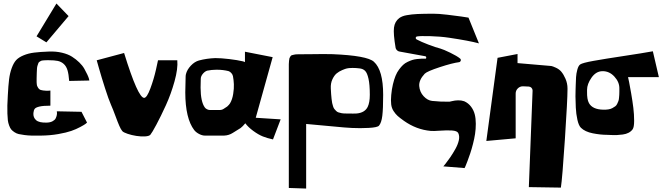

<svg xmlns="http://www.w3.org/2000/svg" viewBox="-20 -779 3828 1103"><path d="M246.6 -535.6 189.9 -570.3 304.2 -758.8 374 -686.5ZM493.2 -316.4 377.4 -314Q374.5 -353 367.7 -375.7Q360.8 -398.4 346.2 -411.6Q331.5 -424.8 312 -429Q292.5 -433.1 258.8 -433.1Q246.6 -433.1 241.2 -432.9Q235.8 -432.6 227.3 -431.9Q218.8 -431.2 215.3 -429.2Q211.9 -427.2 206.8 -424.1Q201.7 -420.9 200 -415.3Q198.2 -409.7 195.6 -402.3Q192.9 -395 192.4 -384Q191.9 -373 191.2 -359.9Q190.4 -346.7 190.4 -328.6Q190.4 -327.6 190.4 -318.8Q190.4 -310.1 190.4 -307.1Q190.4 -304.2 191.2 -296.4Q191.9 -288.6 193.6 -284.7Q195.3 -280.8 198.5 -275.4Q201.7 -270 206.1 -266.6Q211.9 -261.2 227.8 -259.3Q243.7 -257.3 256.8 -257.8L269.5 -258.8V-171.9Q228.5 -171.9 207.3 -167Q186 -162.1 179.7 -154.1Q173.3 -146 171.9 -129.4Q169.9 -104 187.5 -88.6Q205.1 -73.2 248.5 -74.7Q268.6 -75.2 281.7 -82.3Q294.9 -89.4 299.6 -98.6Q304.2 -107.9 306.2 -117.4Q308.1 -127 307.1 -133.3L306.2 -139.6L448.2 -136.7L480 -74.7Q477.1 -71.8 470.7 -66.9Q464.4 -62 440.9 -49.3Q417.5 -36.6 389.6 -26.9Q361.8 -17.1 314.7 -8.8Q267.6 -0.5 214.4 0Q184.1 0.5 162.6 0Q141.1 -0.5 120.8 -3.2Q100.6 -5.9 87.6 -8.8Q74.7 -11.7 62.7 -19.8Q50.8 -27.8 44.4 -35.4Q38.1 -43 32.5 -58.1Q26.9 -73.2 25.1 -87.6Q23.4 -102.1 22.5 -126.2Q21.5 -150.4 22.2 -173.3Q22.9 -196.3 24.9 -231.4Q27.8 -288.1 32.2 -323.5Q36.6 -358.9 47.6 -388.7Q58.6 -418.5 73.2 -434.1Q87.9 -449.7 115.5 -461.2Q143.1 -472.7 176.3 -476.8Q209.5 -481 261.7 -482.9Q301.8 -484.4 336.4 -476.1Q371.1 -467.8 394 -453.1Q417 -438.5 435.5 -420.4Q454.1 -402.3 464.4 -384Q474.6 -365.7 481.7 -350.6Q488.8 -335.4 491.2 -326.2Z M535.6 -432.6 692.9 -474.6Q772.5 -216.8 808.1 -216.8Q823.7 -216.8 843.8 -270.8Q863.8 -324.7 876 -378.9L887.7 -432.6H998.5Q1002.9 -384.8 982.7 -311.8Q962.4 -238.8 933.1 -174.6Q903.8 -110.4 878.4 -63Q853 -15.6 843.8 -4.9Q836.4 3.4 812.7 4.6Q789.1 5.9 762.7 1.7Q736.3 -2.4 712.9 -10.3Q689.5 -18.1 682.6 -25.9Q674.3 -35.6 665.3 -56.4Q656.2 -77.1 642.8 -113.8Q629.4 -150.4 617.7 -176.8Q604 -208 583.5 -272Q563 -335.9 549.3 -384.3Z M1546.4 -450.7 1449.2 -102.5 1592.3 -93.3 1548.3 22Q1514.2 14.6 1490.2 4.9Q1464.4 -5.4 1435.1 -26.9Q1405.8 -48.3 1389.2 -70.8Q1375 -53.2 1362.3 -43.5L1317.4 -15.6Q1294.9 -1 1266.6 0H1157.7Q1141.6 0 1123.8 -9.3Q1106 -18.6 1095.7 -31.7Q1044.9 -98.1 1044.4 -247.6L1046.4 -338.9Q1046.4 -345.7 1048.3 -353.5Q1054.7 -378.9 1076.4 -401.9Q1098.1 -424.8 1123 -431.6Q1167 -443.4 1216.8 -445.3Q1250 -445.3 1296.9 -439.7Q1343.8 -434.1 1377 -426.3Q1380.4 -425.3 1387.2 -422.4V-481.9ZM1301.3 -185.1Q1314.5 -207 1319.6 -239Q1324.7 -271 1323.5 -295.7Q1322.3 -320.3 1318.4 -340.8Q1316.9 -350.1 1309.3 -358.9Q1301.8 -367.7 1292.5 -370.6Q1261.2 -378.4 1227.1 -378.4H1222.2Q1195.8 -378.4 1169.9 -373Q1157.2 -368.7 1146.7 -356.7Q1136.2 -344.7 1133.8 -332Q1133.3 -330.1 1133.3 -323.7L1132.3 -275.4Q1132.8 -194.3 1156.7 -161.6Q1161.1 -155.3 1169.7 -151.1Q1178.2 -147 1186 -147H1187H1239.3H1240.7Q1254.9 -147 1264.2 -153.3L1285.2 -167Q1296.9 -177.7 1301.3 -185.1Z M1963.9 -127Q2020 -126 2028.8 -127Q2075.7 -131.3 2092.3 -165Q2104.5 -189.9 2104.5 -234.4Q2104.5 -293 2096.9 -326.7Q2089.4 -360.4 2077.1 -372.3Q2064.9 -384.3 2044.4 -386.2Q2026.4 -388.7 2004.9 -388.7Q1995.6 -388.7 1983.9 -387.7Q1979.5 -387.2 1972.2 -385.7Q1964.8 -384.3 1946.3 -376.5Q1927.7 -368.7 1913.8 -357.2Q1899.9 -345.7 1889.4 -323Q1878.9 -300.3 1880.4 -271Q1881.3 -250.5 1882.3 -238.3Q1883.3 -226.1 1884.8 -210.9Q1886.2 -195.8 1888.2 -187.3Q1890.1 -178.7 1893.3 -168.5Q1896.5 -158.2 1900.9 -152.8Q1905.3 -147.5 1911.1 -141.6Q1917 -135.7 1924.6 -133.3Q1932.1 -130.9 1941.9 -128.9Q1951.7 -127 1963.9 -127ZM2127.9 -424.3Q2181.2 -376.5 2181.2 -233.9Q2181.2 -153.8 2176.3 -113.8Q2171.4 -73.7 2157.2 -57.1Q2148.4 -46.9 2098.1 -44.2Q2047.9 -41.5 2002 -43.9L1956.5 -46.9L1738.8 -66.9V304.2L1639.2 300.8V-384.3Q1639.2 -402.3 1639.2 -410.2Q1639.2 -418 1640.4 -429.4Q1641.6 -440.9 1642.8 -444.6Q1644 -448.2 1647.9 -454.3Q1651.9 -460.4 1656 -461.7Q1660.2 -462.9 1668.7 -464.8Q1677.2 -466.8 1686 -467Q1694.8 -467.3 1709 -467.3Q1730 -467.3 1772.5 -467.8Q1814.9 -468.3 1836.9 -468.5Q1858.9 -468.8 1890.6 -467.8Q2089.4 -459.5 2127.9 -424.3Z M2671.4 -677.7Q2655.3 -680.2 2630.1 -684.1Q2605 -688 2550.5 -694.3Q2496.1 -700.7 2468.8 -700.2Q2461.9 -700.2 2441.2 -700Q2420.4 -699.7 2408.9 -699.5Q2397.5 -699.2 2377.9 -698.5Q2358.4 -697.8 2345.5 -696Q2332.5 -694.3 2317.6 -691.9Q2302.7 -689.5 2292 -685.1Q2281.2 -680.7 2273.9 -675.3Q2248 -655.8 2243.4 -620.6Q2238.8 -585.4 2252.9 -502.9Q2254.9 -495.6 2261.2 -489.7Q2267.6 -483.9 2274.9 -482.9L2421.9 -456.1Q2428.7 -455.1 2428.7 -448.7Q2428.7 -441.9 2424.8 -441.9Q2410.6 -441.9 2401.1 -441.9Q2391.6 -441.9 2375.5 -439.9Q2359.4 -438 2348.1 -434.3Q2336.9 -430.7 2321.8 -423.6Q2306.6 -416.5 2295.7 -406.2Q2284.7 -396 2272.7 -379.9Q2260.7 -363.8 2252.4 -343.5Q2244.1 -323.2 2237.3 -294.9Q2230.5 -266.6 2227.5 -232.9Q2224.6 -201.2 2227.3 -179.4Q2230 -157.7 2241 -140.9Q2252 -124 2264.2 -113Q2276.4 -102.1 2300.3 -85Q2372.1 -34.2 2454.6 -26.9Q2468.3 -25.4 2508.1 -28.3Q2547.9 -31.2 2576.7 -29.3Q2605.5 -27.3 2612.3 -15.1Q2621.1 2.4 2616 26.4Q2610.8 50.3 2596.2 76.7Q2581.5 103 2566.2 125.2Q2550.8 147.5 2539.1 162.1L2526.9 176.8L2648.9 186.5Q2650.9 182.6 2654.1 175.5Q2657.2 168.5 2665.8 146Q2674.3 123.5 2681.6 101.6Q2689 79.6 2697 48.6Q2705.1 17.6 2709.2 -10Q2713.4 -37.6 2713.4 -67.9Q2713.4 -98.1 2707.3 -122.1Q2701.2 -146 2686 -166.3Q2670.9 -186.5 2647 -197.3Q2630.4 -203.1 2611.6 -202.6Q2592.8 -202.1 2577.6 -198.2L2562.5 -194.8Q2512.2 -193.8 2462.4 -199.2Q2436 -202.1 2413.6 -226.3Q2391.1 -250.5 2388.4 -284.7Q2385.7 -318.8 2419.9 -355.5Q2434.1 -369.6 2506.6 -393.3Q2579.1 -417 2617.7 -421.9Q2621.6 -422.4 2624.5 -426Q2627.4 -429.7 2627.4 -433.6Q2627.4 -439.5 2623.5 -442.4Q2606 -457 2566.7 -476.1Q2527.3 -495.1 2509.8 -500Q2482.9 -506.8 2441.2 -522.7Q2399.4 -538.6 2373 -552.7Q2368.2 -555.7 2368.2 -561Q2368.2 -564.5 2370.8 -567.1Q2373.5 -569.8 2377.4 -569.8Q2393.6 -572.8 2451.4 -571.3Q2509.3 -569.8 2561.5 -562Q2676.3 -544.9 2731.4 -529.8Z M2773.9 30.8 2838.4 -446.8 2953.1 -468.8V-416.5L3134.8 -400.9Q3139.6 -400.9 3147.5 -399.7Q3155.3 -398.4 3173.8 -389.9Q3192.4 -381.3 3204.1 -367.7Q3218.3 -350.6 3228.5 -326.7Q3240.2 -299.8 3240.2 -271V-270.5V-266.1Q3240.2 -206.5 3225.3 20Q3210.4 246.6 3202.1 298.8L3018.1 295.9L3039.6 -258.3V-258.8Q3039.6 -268.1 3033.2 -274.7Q3026.9 -281.2 3017.6 -281.7L2985.4 -283.2H2983.9Q2966.8 -283.2 2954.6 -271Q2942.4 -258.8 2942.4 -241.7V15.6Z M3730.5 -484.4 3765.1 -335.9H3587.9Q3590.3 -325.7 3594 -308.1Q3597.7 -290.5 3605.7 -243.9Q3613.8 -197.3 3618.4 -159.4Q3623 -121.6 3623 -85Q3623 -48.3 3614.3 -36.1Q3605.5 -23.9 3591.1 -16.4Q3576.7 -8.8 3557.6 -6.3Q3538.6 -3.9 3524.9 -3.2Q3511.2 -2.4 3491 -3.4Q3470.7 -4.4 3467.3 -4.4Q3429.7 -4.4 3385.3 -13.2Q3340.8 -22 3317.4 -44.9Q3304.7 -57.1 3297.1 -90.6Q3289.6 -124 3287.8 -161.4Q3286.1 -198.7 3285.9 -225.6Q3285.6 -252.4 3286.6 -263.2Q3286.6 -264.6 3287.4 -289.8Q3288.1 -314.9 3289.3 -335.7Q3290.5 -356.4 3296.6 -378.9Q3302.7 -401.4 3313 -408.7Q3326.2 -418 3390.1 -429.4Q3454.1 -440.9 3564.2 -457.5Q3674.3 -474.1 3730.5 -484.4ZM3439.9 -370.1Q3403.3 -369.1 3377.9 -332.5Q3352.5 -295.9 3352.5 -263.2Q3352.5 -260.3 3352.5 -253.4Q3351.6 -208 3363.3 -187Q3383.3 -150.4 3444.8 -148.9Q3461.4 -148.4 3475.1 -150.6Q3488.8 -152.8 3498 -158Q3507.3 -163.1 3514.4 -168.2Q3521.5 -173.3 3525.6 -182.4Q3529.8 -191.4 3532.5 -198.2Q3535.2 -205.1 3536.1 -216.6Q3537.1 -228 3537.6 -234.4Q3538.1 -240.7 3538.1 -252.7Q3538.1 -264.6 3538.1 -269.5Q3539.1 -307.1 3509.5 -339.1Q3480 -371.1 3439.9 -370.1Z"/></svg>

Font: Some Time Later
Style: Regular
Weight: 400
Version: Version 003.300